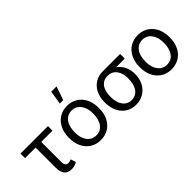

<svg xmlns="http://www.w3.org/2000/svg" viewBox="18 -1475 2182 2182"><g transform="rotate(-45 1109.0 -384.0)"><path d="M481 -455.1H299.8V-131.3Q299.8 -66.4 351.1 -66.4Q372.1 -66.4 396 -79.1L416.5 -15.6Q379.4 9.8 327.6 9.8Q266.6 9.8 238 -26.1Q209.5 -62 209 -133.3V-455.1H39.6V-528.3H481Z M555.2 -269Q555.2 -346.7 585.7 -408.7Q616.2 -470.7 670.7 -504.4Q725.1 -538.1 794.9 -538.1Q902.8 -538.1 969.5 -463.4Q1036.1 -388.7 1036.1 -264.6V-258.3Q1036.1 -181.2 1006.6 -119.9Q977.1 -58.6 922.1 -24.4Q867.2 9.8 795.9 9.8Q688.5 9.8 621.8 -64.9Q555.2 -139.6 555.2 -262.7ZM646 -258.3Q646 -170.4 686.8 -117.2Q727.5 -64 795.9 -64Q864.7 -64 905.3 -117.9Q945.8 -171.9 945.8 -269Q945.8 -356 904.5 -409.9Q863.3 -463.9 794.9 -463.9Q728 -463.9 687 -410.6Q646 -357.4 646 -258.3ZM784.2 -778.3H869.1L812.5 -613.8H757.8Z M1641.1 -453.6H1502.4Q1600.1 -381.3 1600.1 -248V-239.7Q1600.1 -171.4 1570.3 -114Q1540.5 -56.6 1486.6 -23.4Q1432.6 9.8 1364.3 9.8Q1257.8 9.8 1192.9 -64.2Q1127.9 -138.2 1127.9 -262.7V-269Q1127.9 -343.3 1156.7 -402.3Q1185.5 -461.4 1238.5 -494.6Q1291.5 -527.8 1359.9 -528.3H1641.1ZM1218.8 -258.3Q1218.8 -168.9 1257.8 -116.5Q1296.9 -64 1364.3 -64Q1432.1 -64 1470.9 -116.9Q1509.8 -169.9 1509.8 -269Q1509.8 -353 1470.5 -403.3Q1431.2 -453.6 1363.3 -453.6Q1296.4 -453.6 1257.6 -403.8Q1218.8 -354 1218.8 -258.3Z M1691.9 -269Q1691.9 -346.7 1722.4 -408.7Q1752.9 -470.7 1807.4 -504.4Q1861.8 -538.1 1931.6 -538.1Q2039.6 -538.1 2106.2 -463.4Q2172.9 -388.7 2172.9 -264.6V-258.3Q2172.9 -181.2 2143.3 -119.9Q2113.8 -58.6 2058.8 -24.4Q2003.9 9.8 1932.6 9.8Q1825.2 9.8 1758.5 -64.9Q1691.9 -139.6 1691.9 -262.7ZM1782.7 -258.3Q1782.7 -170.4 1823.5 -117.2Q1864.3 -64 1932.6 -64Q2001.5 -64 2042 -117.9Q2082.5 -171.9 2082.5 -269Q2082.5 -356 2041.3 -409.9Q2000 -463.9 1931.6 -463.9Q1864.7 -463.9 1823.7 -410.6Q1782.7 -357.4 1782.7 -258.3Z"/></g></svg>

Font: RobotoInd
Style: Regular
Weight: 400
Designer: Google
Version: Version 2.001101; 2014